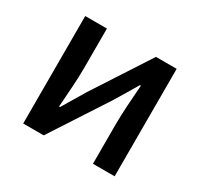

<svg xmlns="http://www.w3.org/2000/svg" viewBox="-122 -701 885 851"><g transform="rotate(30 320.5 -275.0)"><path d="M87 0H192L380 -289C400 -321 430 -372 450 -406H455C450 -335 444 -262 444 -205V0H555V-550H449L262 -262C243 -229 211 -178 192 -145H187C192 -215 198 -288 198 -345V-550H87Z"/></g></svg>

Font: Noto Sans CJK JP Medium
Style: Regular
Weight: 500
Designer: Ryoko NISHIZUKA (kana & ideographs); Paul D. Hunt (Latin, Greek & Cyrillic); Wenlong ZHANG (bopomofo); Sandoll Communica
Foundry: Adobe Systems Incorporated
Version: Version 1.004;PS 1.004;hotconv 1.0.82;makeotf.lib2.5.63406